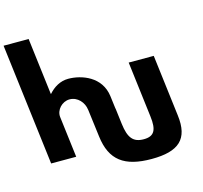

<svg xmlns="http://www.w3.org/2000/svg" viewBox="-167 -1011 1383 1310"><g transform="rotate(-15 524.5 -356.0)"><path d="M74.5 0H251.5L215.9 -290C209.6 -341 255.6 -390 308.6 -390C365.6 -390 406.6 -341 412.9 -290L413.5 -287.1L438.1 -93C459.2 79 553.7 148 745.7 148C937.7 148 1016.1 79 994.1 -93L940.7 -528H763.7L811.8 -136C824.8 -35 802 4 728 4C654 4 622.2 -35 609.8 -136L596 -248L595.3 -248.4L584 -338C566.4 -481 429.7 -528 335.7 -528C279.7 -528 232.2 -499 197.1 -459H195.1L145.9 -860H-31.1Z"/></g></svg>

Font: Hussar
Style: BdOpOblOne
Weight: 700
Foundry: Cannot Into Space Fonts
Version: Version 2.00